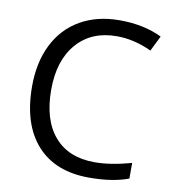

<svg xmlns="http://www.w3.org/2000/svg" viewBox="-82 -796 795 879"><g transform="rotate(10 315.5 -357.0)"><path d="M403.8 -649.9Q286.1 -649.9 218 -571.5Q149.9 -493.2 149.9 -356.9Q149.9 -216.8 215.6 -140.4Q281.2 -64 402.8 -64Q477.5 -64 573.2 -90.8V-18.1Q499 9.8 390.1 9.8Q232.4 9.8 146.7 -85.9Q61 -181.6 61 -357.9Q61 -468.3 102.3 -551.3Q143.6 -634.3 221.4 -679.2Q299.3 -724.1 404.8 -724.1Q517.1 -724.1 601.1 -683.1L565.9 -611.8Q484.9 -649.9 403.8 -649.9Z"/></g></svg>

Font: f01947593
Style: Regular
Weight: 400
Foundry: Ascender Corporation
Version: Version 1.10